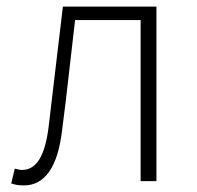

<svg xmlns="http://www.w3.org/2000/svg" viewBox="-20 -550 597 583"><path d="M53 13Q40 13 31.5 11.5Q23 10 14 7L25 -38Q30 -37 35 -35.5Q40 -34 47 -34Q80 -34 100 -67Q120 -100 128 -168Q139 -259 149.5 -349.5Q160 -440 171 -530H455V0H407V-489H208Q198 -406 189 -324Q180 -242 169 -158Q159 -71 129.5 -29Q100 13 53 13Z"/></svg>

Font: Noto Sans TC ExtraLight
Style: Regular
Weight: 250
Designer: Ryoko NISHIZUKA  (kana, bopomofo & ideographs); Paul D. Hunt (Latin, Greek & Cyrillic); Sandoll Communications , Soo-you
Foundry: Adobe
Version: Version 2.004-H2;hotconv 1.0.118;makeotfexe 2.5.65603